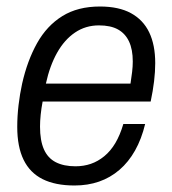

<svg xmlns="http://www.w3.org/2000/svg" viewBox="-20 -558 528 590"><path d="M209 12Q150 12 111 -7.5Q72 -27 52.5 -67Q33 -107 33 -168Q33 -201 37 -235Q41 -269 48 -301Q64 -372 94 -425.5Q124 -479 171.5 -508.5Q219 -538 287 -538Q345 -538 382.5 -517.5Q420 -497 438.5 -458.5Q457 -420 457 -364Q457 -338 453.5 -308.5Q450 -279 443 -246H111Q107 -225 105 -205.5Q103 -186 103 -169Q103 -126 115 -99Q127 -72 151.5 -59.5Q176 -47 212 -47Q237 -47 259 -54.5Q281 -62 300.5 -78Q320 -94 334.5 -118.5Q349 -143 359 -177H426Q415 -131 395 -95.5Q375 -60 347 -36Q319 -12 284.5 0Q250 12 209 12ZM121 -301H381Q384 -320 386 -337Q388 -354 388 -369Q388 -406 376.5 -430.5Q365 -455 342.5 -467.5Q320 -480 284 -480Q243 -480 210.5 -458Q178 -436 155.5 -396Q133 -356 121 -301Z"/></svg>

Font: Archivo SemiCondensed Light
Style: Italic
Weight: 300
Width: 4
Italic angle: -10°
Designer: Hector Gatti
Foundry: Omnibus-Type
Version: Version 2.001